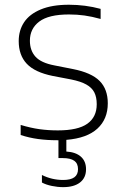

<svg xmlns="http://www.w3.org/2000/svg" viewBox="-20 -568 506 790"><path d="M253 7.5V55.5Q292 58 313 76.8Q334 95.5 334 128.5Q334 163.5 309.2 182.8Q284.5 202 240 202Q217 202 193 197Q169 192 152.5 183V152Q193.5 172.5 240 172.5Q270.5 172.5 285.8 161.5Q301 150.5 301 128Q301 104.5 285.5 93.5Q270 82.5 239 82.5H220.5V9H216Q173.5 9 136.8 4Q100 -1 65 -12.5V-54Q106.5 -41.5 142.5 -36.5Q178.5 -31.5 218 -31.5Q301 -31.5 339.5 -59Q378 -86.5 378 -139Q378 -168.5 368 -188Q358 -207.5 335.2 -220.2Q312.5 -233 273 -241L197 -255.5Q123 -270.5 90 -305.8Q57 -341 57 -399Q57 -443 79.2 -476.5Q101.5 -510 147.8 -529.2Q194 -548.5 263.5 -548.5Q331 -548.5 394 -531.5V-490Q358 -500 327.8 -504.2Q297.5 -508.5 264 -508.5Q180 -508.5 141.5 -479.2Q103 -450 103 -400.5Q103 -360.5 125.8 -335Q148.5 -309.5 203.5 -299L279.5 -284Q356 -269 389.8 -235Q423.5 -201 423.5 -143Q423.5 -78 380.8 -38.8Q338 0.5 253 7.5Z"/></svg>

Font: Encode Sans Semi Expanded ExLight
Style: Regular
Weight: 275
Width: 6
Designer: Multiple Designers
Foundry: Impallari Type
Version: Version 2.000